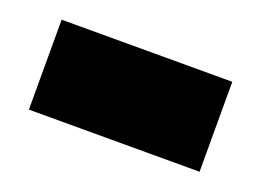

<svg xmlns="http://www.w3.org/2000/svg" viewBox="-43 -456 453 333"><g transform="rotate(20 183.5 -290.0)"><path d="M26 -207H341V-373H26Z"/></g></svg>

Font: Aspekta 950
Style: Regular
Weight: 950
Designer: Ivo Dolenc
Version: Version 2.000